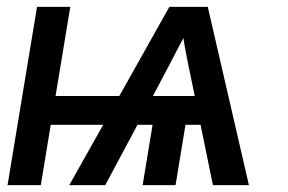

<svg xmlns="http://www.w3.org/2000/svg" viewBox="-20 -540 840 560"><path d="M2 0 88 -520H185L142 -260H328L474 -520H586L706 0H601L565 -176H521L492 0H396L425 -176H381L287 0H182L281 -176H128L99 0ZM548 -260 530 -347Q526 -367 522 -387.5Q518 -408 515 -429Q504 -408 493 -387.5Q482 -367 472 -347L426 -260Z"/></svg>

Font: Iosevka Aile Medium Oblique
Style: Regular
Weight: 500
Italic angle: -9°
Designer: Belleve Invis
Foundry: Belleve Invis
Version: Version 31.1.0; ttfautohint (v1.8.4)